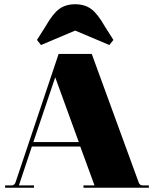

<svg xmlns="http://www.w3.org/2000/svg" viewBox="-20 -884 725 904"><path d="M173 -672 154 -696 194 -759Q228 -819 258.5 -841.5Q289 -864 334 -864Q379 -864 409.5 -841.5Q440 -819 474 -759L514 -696L495 -672L334 -740ZM4 0V-11H34Q48 -11 53 -25L256 -630H412L633 -25Q638 -11 652 -11H681V0H373V-11H425L358 -194H130L69 -11H140V0ZM137 -215H351L240 -520Z"/></svg>

Font: Arapey Black-Display
Style: Regular
Weight: 900
Designer: Eduardo Rodriguez Tunni
Foundry: Eduardo Rodriguez Tunni
Version: Version 4.000